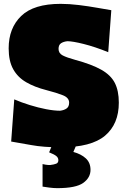

<svg xmlns="http://www.w3.org/2000/svg" viewBox="-20 -749 656 997"><path d="M294 16Q205 16 141.8 4.2Q78.5 -7.5 38 -14L54 -233Q91 -217 134.5 -203.5Q178 -190 219.5 -182Q261 -174 292 -174Q312.5 -176.5 325.8 -185.8Q339 -195 339 -216Q339 -241.5 306.2 -254.5Q273.5 -267.5 221 -281Q160 -296.5 116 -322Q72 -347.5 48.5 -389.8Q25 -432 25 -498Q25 -603 90 -666Q155 -729 295 -729Q339 -729 389.8 -722.8Q440.5 -716.5 485.5 -708.5Q530.5 -700.5 558 -696L542 -478Q473 -506 415 -520.5Q357 -535 330 -535Q310 -533 297 -524.5Q284 -516 284 -495Q284 -472.5 305.5 -461.2Q327 -450 371 -438Q456 -415 505.5 -387.2Q555 -359.5 576 -318.8Q597 -278 597 -216Q597 -105 525.5 -44.5Q454 16 294 16ZM277 228Q258.5 228 235.5 225Q212.5 222 201 220V103Q206.5 104.5 217.2 106.2Q228 108 240 108Q260.5 105.5 271.8 101Q283 96.5 283 83Q283 70 272.2 61.2Q261.5 52.5 235 42L268 -36H378V0L361 40Q401.5 51 425.8 73.5Q450 96 450 133Q450 173.5 412.2 200.8Q374.5 228 277 228Z"/></svg>

Font: Commissioner Flair Black
Style: Regular
Weight: 900
Designer: Kostas Bartsokas
Foundry: Kostas Bartsokas
Version: Version 1.000; ttfautohint (v1.8.3)